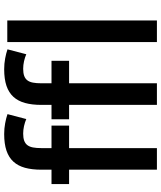

<svg xmlns="http://www.w3.org/2000/svg" viewBox="55 -838 782 933"><g transform="rotate(-90 446.5 -371.0)"><path d="M335 -634.8Q319.3 -641.6 300.8 -645.8Q282.2 -649.9 264.2 -649.9Q243.7 -649.9 230 -645Q216.3 -640.1 208.3 -629.6Q200.2 -619.1 197 -602.3Q193.8 -585.4 193.8 -562V-512.2H303.2V-426.8H193.8V0H88.9V-426.8H19V-512.2H88.9V-562Q88.9 -606.9 98.1 -640.9Q107.4 -674.8 127.9 -697.3Q148.4 -719.7 181.4 -731Q214.4 -742.2 262.2 -742.2Q289.1 -742.2 314.2 -737.5Q339.4 -732.9 358.9 -726.1ZM649.9 -634.8Q634.3 -641.6 615.7 -645.8Q597.2 -649.9 579.1 -649.9Q558.6 -649.9 544.9 -645Q531.2 -640.1 523.2 -629.6Q515.1 -619.1 512 -602.3Q508.8 -585.4 508.8 -562V-512.2H618.2V-426.8H508.8V0H403.8V-426.8H334V-512.2H403.8V-562Q403.8 -606.9 413.1 -640.9Q422.4 -674.8 442.9 -697.3Q463.4 -719.7 496.3 -731Q529.3 -742.2 577.1 -742.2Q604 -742.2 629.2 -737.5Q654.3 -732.9 673.8 -726.1ZM709 0V-727.1H814V0Z"/></g></svg>

Font: Clear Sans Medium
Style: Regular
Weight: 500
Foundry: Intel Corporation
Version: Version 1.00